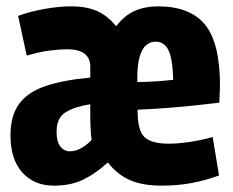

<svg xmlns="http://www.w3.org/2000/svg" viewBox="-20 -574 733 604"><path d="M150 10Q87 10 50 -31.5Q13 -73 13 -148Q13 -210 40 -247Q67 -284 122.5 -303Q178 -322 264 -330V-364Q264 -419 191 -419Q170 -419 137 -415Q104 -411 64 -399L37 -524Q75 -538 120.5 -546Q166 -554 203 -554Q253 -554 286 -539Q319 -524 345 -492H346Q372 -526 404.5 -540Q437 -554 477 -554Q578 -554 625 -496.5Q672 -439 672 -305Q672 -293 671 -278Q670 -263 670 -251Q645 -248 604 -243.5Q563 -239 513.5 -235Q464 -231 413 -229Q412 -225 413 -218Q414 -160 436.5 -141Q459 -122 511 -122Q539 -122 576.5 -127.5Q614 -133 649 -143L669 -22Q625 -6 581.5 2Q538 10 489 10Q429 10 389.5 -7Q350 -24 320 -62H318Q281 -28 242 -9Q203 10 150 10ZM412 -316Q445 -316 477 -318.5Q509 -321 525 -323Q523 -389 510 -416Q497 -443 469 -443Q454 -443 440.5 -432.5Q427 -422 419 -394.5Q411 -367 412 -316ZM200 -98Q219 -98 238 -109.5Q257 -121 268 -134Q264 -167 264 -213Q264 -220 264 -229Q264 -238 264 -246Q217 -239 187.5 -221.5Q158 -204 158 -160Q158 -128 170 -113Q182 -98 200 -98Z"/></svg>

Font: Georama SemiCondensed
Style: Bold
Weight: 700
Width: 4
Designer: Jean-Baptiste Levee
Foundry: Production Type
Version: Version 1.000